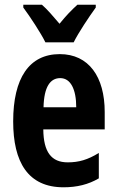

<svg xmlns="http://www.w3.org/2000/svg" viewBox="-20 -786 497 816"><path d="M173 -606H293C314 -648 358 -714 387 -754V-766H309C284 -743 262 -721 233 -685C205 -718 180 -747 158 -766H79V-754C108 -715 154 -645 173 -606ZM234 -556C104 -556 36 -454 36 -270C36 -97 99 10 250 10C307 10 356 -2 400 -28V-136C353 -107 315 -96 268 -96C198 -96 165 -140 164 -236H425V-310C425 -460 357 -556 234 -556ZM236 -454C280 -454 304 -407 304 -330H165C167 -418 194 -454 236 -454Z"/></svg>

Font: Noto Sans Hebrew ExtraCondensed
Style: Bold
Weight: 700
Width: 2
Designer: Monotype Design Team
Foundry: Monotype Imaging Inc.
Version: Version 2.004